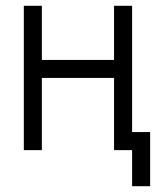

<svg xmlns="http://www.w3.org/2000/svg" viewBox="-20 -520 540 665"><path d="M437.5 0Q437.5 0 437.5 125H500V-62.5H437.5V-500H375V-312.5H125V-500H62.5Q62.5 -500 62.5 0H125Q125 0 125 -250H375Q375 -250 375 0Z"/></svg>

Font: BFUnifontExMono
Style: Regular
Weight: 500
Version: Version 15.0.06